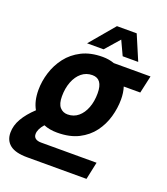

<svg xmlns="http://www.w3.org/2000/svg" viewBox="-189 -854 971 1115"><g transform="rotate(20 296.5 -297.0)"><path d="M110 150Q38 150 4 123.5Q-30 97 -30 48Q-30 4 -5.5 -38.5Q19 -81 65 -124Q38 -171 38 -240Q38 -294 55 -348.5Q72 -403 106.5 -448Q141 -493 195 -520.5Q249 -548 324 -548Q363 -548 396 -536H623L599 -428H497Q508 -393 508 -352Q508 -298 492.5 -243.5Q477 -189 443.5 -144Q410 -99 356 -71.5Q302 -44 224 -44Q177 -44 141 -59Q110 -24 110 6Q110 24 122.5 33Q135 42 157 42H500L477 150ZM245 -164Q283 -164 310.5 -187Q338 -210 353 -249.5Q368 -289 368 -339Q368 -428 304 -428Q266 -428 238 -405Q210 -382 194.5 -342Q179 -302 179 -252Q179 -206 197.5 -185Q216 -164 245 -164ZM211 -591 340 -744H462L527 -591H431L390 -679L313 -591Z"/></g></svg>

Font: Geist Mono
Style: Bold Italic
Weight: 700
Italic angle: -12°
Monospace: yes
Designer: Basement.studio, Andrés Briganti, Mateo Zaragoza
Foundry: Basement.studio, Vercel, Andrés Briganti, Guido Ferreyra, Mateo Zaragoza
Version: Version 1.500; ttfautohint (v1.8.4.7-5d5b)